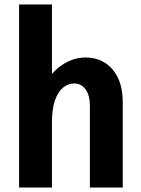

<svg xmlns="http://www.w3.org/2000/svg" viewBox="-20 -845 637 865"><path d="M385 0V-368Q385 -416 365.5 -442.5Q346 -469 314 -469Q288 -469 265 -451Q242 -433 228 -394Q214 -355 214 -292V0H66V-825H214V-396H160Q183 -491 241 -538.5Q299 -586 366 -586Q413 -586 450.5 -563.5Q488 -541 510.5 -496Q533 -451 533 -382V0Z"/></svg>

Font: Yaldevi ExtraLight
Style: Regular
Weight: 200
Designer: Sol Matas, Rajitha Manaperi, Kosala Senevirathne
Foundry: Mooniak
Version: Version 1.100